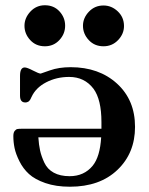

<svg xmlns="http://www.w3.org/2000/svg" viewBox="-20 -706 567 731"><path d="M30.8 -188Q30.8 -201.2 35.9 -207.5Q41 -213.9 46.4 -214.8Q51.8 -215.8 62 -215.8H366.2V-241.2Q366.2 -327.1 335.9 -368.2Q301.8 -413.1 243.2 -413.1Q195.3 -413.1 155.8 -392.6Q116.2 -372.1 100.1 -336.9Q99.1 -335.9 98.1 -333Q97.2 -330.1 96.2 -328.6Q95.2 -327.1 93 -324Q90.8 -320.8 88.4 -319.3Q85.9 -317.9 83 -316.9Q80.1 -315.9 76.2 -315.9Q56.2 -315.9 56.2 -341.8V-417Q56.2 -449.2 74.2 -449.2Q83 -449.2 105.5 -437.5Q127.9 -425.8 134.8 -425.8Q135.7 -425.8 169.9 -438Q204.1 -450.2 249 -450.2Q356.9 -450.2 425.5 -387.7Q494.1 -325.2 494.1 -223.1Q494.1 -123 427 -59.1Q359.9 4.9 246.1 4.9Q192.9 4.9 152.8 -9Q112.8 -22.9 90.3 -43.5Q67.9 -64 54 -92Q40 -120.1 35.4 -142.6Q30.8 -165 30.8 -188ZM73.2 -607.9Q73.2 -637.7 95.7 -661.9Q118.2 -686 150.9 -686Q185.1 -686 206.5 -662.6Q228 -639.2 228 -608.2Q228 -577.1 206.1 -553.5Q184.1 -529.8 150.9 -529.8Q116.7 -529.8 95 -553.5Q73.2 -577.1 73.2 -607.9ZM126 -183.1Q127.9 -154.3 132.6 -133.1Q137.2 -111.8 148.7 -86.9Q160.2 -62 184.6 -48.6Q209 -35.2 245.1 -35.2Q300.3 -35.2 333 -75.2Q360.8 -109.4 365.2 -183.1ZM295.9 -607.9Q295.9 -637.7 318.4 -661.4Q340.8 -685.1 374 -685.1Q404.8 -685.1 428.5 -662.6Q452.1 -640.1 452.1 -606.9Q452.1 -577.1 429.7 -553.5Q407.2 -529.8 374 -529.8Q339.8 -529.8 317.9 -553.5Q295.9 -577.1 295.9 -607.9Z"/></svg>

Font: CMU Serif
Style: Bold
Weight: 700
Version: Version 0.7.0